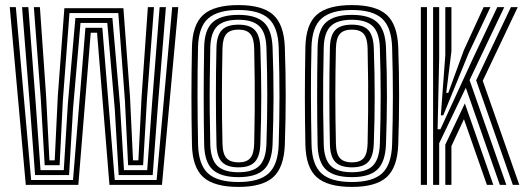

<svg xmlns="http://www.w3.org/2000/svg" viewBox="-20 -724 2061 752"><path d="M81 0 18.2 -696H42L102 -19.1H266L314.6 -615H380.8L429.4 -19.1H593.5L654.4 -696H678.2L614.4 0H408.7L360.1 -595.8H335.4L286.8 0ZM117.4 -38.4 97 -310.4 66.4 -696H91L119.6 -323.7L138.7 -57.7H229.8L245.6 -315.1L275.3 -653.5H420.2L449.8 -314.4L465.6 -57.7H556.6L575.8 -322.6L605.2 -696H629.8L598.3 -309.4L578 -38.4H444.8L429.5 -297.1L400.2 -634.1H295.3L266 -297.8L250.5 -38.4ZM155 -76.9 139.8 -336 112.6 -696H136.3L160.7 -346.5L173.6 -96.1H194.3L206.3 -345.9L232.1 -691.9H463.3L489.2 -344.9L501 -96.1H522L534.6 -345.8L559.1 -696H583.1L555.6 -335L540.5 -76.9H481.8L469.3 -330.1L443.4 -672.7H252.1L226.2 -331.1L213.5 -76.9Z M914.1 8.1Q818.9 8.1 776.2 -30.1Q733.6 -68.3 731.8 -157.7Q730.8 -207.3 730.3 -253.6Q729.8 -299.8 729.8 -345.6Q729.8 -391.3 730.3 -438.9Q730.8 -486.6 731.8 -538.8Q733.6 -627.9 776.2 -666Q818.8 -704.1 914.1 -704.1Q1007.7 -704.1 1050 -666.1Q1092.3 -628.1 1095.6 -539Q1097.4 -487.7 1098.2 -441Q1099 -394.3 1099 -348.8Q1099 -303.4 1098.2 -256.5Q1097.4 -209.5 1095.6 -157.7Q1092.3 -68.1 1050 -30Q1007.6 8.1 914.1 8.1ZM914.1 -11.1Q995.6 -11.1 1032.3 -45.1Q1069.1 -79.2 1071.6 -158.5Q1073 -207.8 1073.8 -254Q1074.6 -300.2 1074.6 -345.8Q1074.6 -391.5 1073.9 -438.9Q1073.2 -486.4 1071.6 -538.2Q1069.1 -617.3 1032.3 -651.1Q995.5 -684.9 914.1 -684.9Q833.5 -684.9 795.5 -651.9Q757.6 -618.9 755.6 -538.2Q754.5 -491 754 -445.2Q753.5 -399.3 753.6 -353Q753.6 -306.7 754.2 -258.5Q754.8 -210.3 755.8 -158.5Q757.6 -79.5 794.4 -45.3Q831.2 -11.1 914.1 -11.1ZM914.1 -30.2Q845.5 -30.2 813.3 -59.1Q781.1 -88.1 779.6 -158.4Q778.8 -203.4 778.3 -248.5Q777.8 -293.7 777.8 -340.3Q777.8 -386.8 778.2 -436Q778.6 -485.2 779.6 -538.2Q780.9 -608.9 813.7 -637.4Q846.4 -665.8 914.1 -665.8Q982.1 -665.8 1013.5 -636.4Q1044.9 -607 1047.6 -537.6Q1049.6 -484 1050.5 -435.8Q1051.4 -387.6 1051.3 -342.2Q1051.2 -296.7 1050.2 -251.7Q1049.2 -206.6 1047.6 -159.3Q1044.9 -89.8 1013.8 -60Q982.7 -30.2 914.1 -30.2ZM914.1 -49.4Q970.9 -49.4 996.2 -75.1Q1021.5 -100.8 1023.6 -160.1Q1025.2 -211.1 1026 -258.1Q1026.8 -305.1 1026.8 -350.5Q1026.8 -395.8 1026 -441.8Q1025.2 -487.7 1023.6 -536.6Q1021.6 -596.5 995.6 -621.5Q969.5 -646.6 914.1 -646.6Q856.1 -646.6 830.6 -621.2Q805.1 -595.8 803.6 -537.4Q802.2 -470.6 801.6 -411.2Q800.9 -351.9 801.4 -291Q801.9 -230.2 803.6 -159.2Q805.1 -100.4 830.8 -74.9Q856.5 -49.4 914.1 -49.4ZM914.1 -68.6Q869.3 -68.6 849.1 -89.7Q828.9 -110.7 827.8 -159.3Q826.8 -207.2 826.2 -253.7Q825.6 -300.2 825.6 -346.6Q825.6 -393.1 826.1 -440.5Q826.6 -487.9 827.8 -537.4Q828.9 -585.6 849.2 -606.5Q869.4 -627.4 914.1 -627.4Q958.5 -627.4 978.3 -606.1Q998 -584.8 999.8 -535.8Q1001.6 -483.6 1002.4 -437.2Q1003.3 -390.8 1003.3 -346.5Q1003.3 -302.2 1002.4 -256.8Q1001.6 -211.3 999.8 -160.8Q998.1 -111.8 978.4 -90.2Q958.7 -68.6 914.1 -68.6ZM914.1 -88Q946.2 -88 960.5 -105.1Q974.7 -122.3 975.6 -162.5Q977.1 -229 977.6 -286.4Q978 -343.8 977.6 -403Q977.1 -462.2 975.6 -534.2Q974.7 -573.8 960.5 -590.9Q946.4 -608 914.1 -608Q882.3 -608 867.4 -591.8Q852.5 -575.5 851.4 -535.7Q850.4 -488.1 849.8 -442Q849.2 -396 849.2 -350.1Q849.2 -304.2 849.7 -257.3Q850.3 -210.3 851.4 -160.6Q852.5 -119.4 868 -103.7Q883.5 -88 914.1 -88Z M1358.4 8.1Q1263.1 8.1 1220.5 -30.1Q1177.8 -68.3 1176.1 -157.7Q1175.1 -207.3 1174.6 -253.6Q1174.1 -299.8 1174.1 -345.6Q1174.1 -391.3 1174.6 -438.9Q1175.1 -486.6 1176.1 -538.8Q1177.8 -627.9 1220.4 -666Q1263 -704.1 1358.4 -704.1Q1452 -704.1 1494.2 -666.1Q1536.5 -628.1 1539.8 -539Q1541.6 -487.7 1542.4 -441Q1543.2 -394.3 1543.2 -348.8Q1543.2 -303.4 1542.4 -256.5Q1541.6 -209.5 1539.8 -157.7Q1536.5 -68.1 1494.2 -30Q1451.9 8.1 1358.4 8.1ZM1358.4 -11.1Q1439.8 -11.1 1476.6 -45.1Q1513.3 -79.2 1515.8 -158.5Q1517.3 -207.8 1518 -254Q1518.8 -300.2 1518.8 -345.8Q1518.8 -391.5 1518.1 -438.9Q1517.4 -486.4 1515.8 -538.2Q1513.3 -617.3 1476.5 -651.1Q1439.7 -684.9 1358.4 -684.9Q1277.7 -684.9 1239.8 -651.9Q1201.8 -618.9 1199.9 -538.2Q1198.7 -491 1198.2 -445.2Q1197.7 -399.3 1197.8 -353Q1197.9 -306.7 1198.5 -258.5Q1199.1 -210.3 1200.1 -158.5Q1201.8 -79.5 1238.6 -45.3Q1275.5 -11.1 1358.4 -11.1ZM1358.4 -30.2Q1289.7 -30.2 1257.5 -59.1Q1225.4 -88.1 1223.9 -158.4Q1223.1 -203.4 1222.6 -248.5Q1222.1 -293.7 1222.1 -340.3Q1222.1 -386.8 1222.5 -436Q1222.9 -485.2 1223.9 -538.2Q1225.2 -608.9 1257.9 -637.4Q1290.7 -665.8 1358.4 -665.8Q1426.4 -665.8 1457.8 -636.4Q1489.2 -607 1491.8 -537.6Q1493.8 -484 1494.7 -435.8Q1495.6 -387.6 1495.5 -342.2Q1495.4 -296.7 1494.4 -251.7Q1493.4 -206.6 1491.8 -159.3Q1489.2 -89.8 1458.1 -60Q1427 -30.2 1358.4 -30.2ZM1358.4 -49.4Q1415.1 -49.4 1440.4 -75.1Q1465.7 -100.8 1467.8 -160.1Q1469.4 -211.1 1470.2 -258.1Q1471 -305.1 1471 -350.5Q1471 -395.8 1470.2 -441.8Q1469.4 -487.7 1467.8 -536.6Q1465.9 -596.5 1439.8 -621.5Q1413.8 -646.6 1358.4 -646.6Q1300.4 -646.6 1274.9 -621.2Q1249.4 -595.8 1247.9 -537.4Q1246.4 -470.6 1245.8 -411.2Q1245.2 -351.9 1245.7 -291Q1246.2 -230.2 1247.9 -159.2Q1249.4 -100.4 1275 -74.9Q1300.7 -49.4 1358.4 -49.4ZM1358.4 -68.6Q1313.6 -68.6 1293.4 -89.7Q1273.2 -110.7 1272.1 -159.3Q1271.1 -207.2 1270.5 -253.7Q1269.9 -300.2 1269.9 -346.6Q1269.9 -393.1 1270.4 -440.5Q1270.9 -487.9 1272.1 -537.4Q1273.2 -585.6 1293.4 -606.5Q1313.6 -627.4 1358.4 -627.4Q1402.8 -627.4 1422.5 -606.1Q1442.3 -584.8 1444 -535.8Q1445.8 -483.6 1446.7 -437.2Q1447.5 -390.8 1447.5 -346.5Q1447.5 -302.2 1446.7 -256.8Q1445.8 -211.3 1444 -160.8Q1442.3 -111.8 1422.6 -90.2Q1402.9 -68.6 1358.4 -68.6ZM1358.4 -88Q1390.4 -88 1404.7 -105.1Q1419 -122.3 1419.8 -162.5Q1421.3 -229 1421.8 -286.4Q1422.3 -343.8 1421.8 -403Q1421.3 -462.2 1419.8 -534.2Q1419 -573.8 1404.8 -590.9Q1390.6 -608 1358.4 -608Q1326.6 -608 1311.7 -591.8Q1296.7 -575.5 1295.7 -535.7Q1294.6 -488.1 1294 -442Q1293.4 -396 1293.4 -350.1Q1293.4 -304.2 1294 -257.3Q1294.5 -210.3 1295.7 -160.6Q1296.7 -119.4 1312.2 -103.7Q1327.7 -88 1358.4 -88Z M1676.3 0V-696H1700.1V-496L1693.9 -217.7H1704.9L1833.6 -497.6L1927.7 -696H1955L1819.1 -410.3L1963.1 0H1937.7L1804.4 -380.3L1700.1 -162.8V0ZM1724.1 0V-157.5L1800.7 -318.9L1912.2 0H1887L1797.1 -257.2L1748.1 -151.8V0ZM1628.3 0V-696H1652.3V0ZM1988.6 0 1844.9 -409.3 1981.1 -696H2007.8L1870.8 -407.6L2013.9 0ZM1706.6 -272.3 1724.1 -507.7V-696H1748.1V-523.3L1727.8 -360.3H1735.8L1796.5 -526.8L1874.2 -696H1900.8L1814.9 -514.3L1716.1 -272.3Z"/></svg>

Font: Big Shoulders Inline Text SC Thin
Style: Regular
Weight: 100
Designer: Patric King
Foundry: XO Type Co
Version: Version 2.002